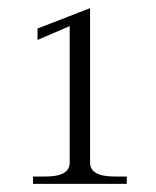

<svg xmlns="http://www.w3.org/2000/svg" viewBox="-20 -732 382 471"><path d="M61 -299H92Q151 -299 151 -333V-668L72 -634V-662L201 -712V-333Q201 -299 261 -299H291V-281H61Z"/></svg>

Font: Taviraj ExtraLight
Style: Regular
Weight: 275
Designer: Katatrad Team
Foundry: CadsonDemak
Version: Version 1.001